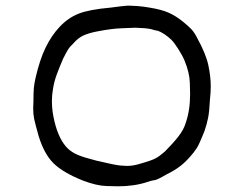

<svg xmlns="http://www.w3.org/2000/svg" viewBox="-20 -609 865 681"><path d="M97.7 -225.6Q97.7 -236.3 98.6 -249Q98.6 -281.2 100.1 -297.4Q101.6 -313.5 106.4 -334Q121.1 -397.5 141.6 -439.9Q162.1 -482.4 191.4 -513.7Q221.7 -545.9 258.8 -560.5Q295.9 -575.2 372.1 -582Q394.5 -585 410.6 -586.9Q426.8 -588.9 431.6 -588.9H440.4Q450.2 -588.9 469.2 -587.4Q488.3 -585.9 510.7 -582Q552.7 -575.2 578.1 -564Q603.5 -552.7 628.9 -532.2Q648.4 -516.6 659.2 -504.9Q669.9 -493.2 678.7 -475.6Q710 -418.9 718.8 -378.4Q727.5 -337.9 727.5 -303.7Q727.5 -280.3 724.6 -254.9Q722.7 -214.8 718.3 -191.9Q713.9 -168.9 705.1 -143.6Q692.4 -112.3 685.5 -97.7Q678.7 -83 667 -68.4Q643.6 -39.1 622.1 -22Q600.6 -4.9 570.3 9.8Q553.7 19.5 542.5 24.9Q531.2 30.3 526.4 30.3Q523.4 30.3 518.1 31.7Q512.7 33.2 503.9 36.1Q457 51.8 398.4 51.8Q392.6 51.8 357.4 50.8Q322.3 49.8 273.4 31.2Q203.1 2.9 169.9 -29.8Q136.7 -62.5 117.2 -126Q104.5 -170.9 101.1 -187.5Q97.7 -204.1 97.7 -225.6ZM164.1 -250Q164.1 -213.9 173.8 -175.8Q189.5 -112.3 220.7 -82Q235.4 -68.4 255.9 -59.6Q276.4 -50.8 322.3 -39.1Q388.7 -23.4 406.2 -22Q423.8 -20.5 429.7 -20.5Q454.1 -20.5 480.5 -29.3Q518.6 -40 532.7 -47.9Q546.9 -55.7 564.5 -71.3Q593.8 -100.6 612.8 -125Q631.8 -149.4 638.7 -172.9Q654.3 -217.8 654.3 -275.4Q654.3 -281.2 653.3 -315.9Q652.3 -350.6 634.8 -393.6Q626 -414.1 611.8 -436Q597.7 -458 587.9 -467.8Q577.1 -478.5 563 -487.8Q548.8 -497.1 539.1 -500Q536.1 -500 528.8 -502Q521.5 -503.9 514.6 -505.9Q495.1 -509.8 460 -510.7Q447.3 -509.8 412.6 -508.8Q377.9 -507.8 327.1 -498Q295.9 -492.2 276.4 -483.4Q256.8 -474.6 239.3 -454.1Q227.5 -443.4 220.7 -432.1Q213.9 -420.9 204.1 -401.4Q191.4 -372.1 181.6 -345.7Q171.9 -319.3 168 -293.9Q164.1 -272.5 164.1 -250Z"/></svg>

Font: JasonHandwriting4
Style: Regular
Weight: 400
Version: Version 1.01.21